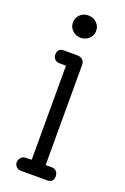

<svg xmlns="http://www.w3.org/2000/svg" viewBox="-128 -678 470 721"><g transform="rotate(20 107.0 -317.5)"><path d="M80 -429H54Q42 -429 35 -436.5Q28 -444 28 -454Q28 -480 54 -480H104Q135 -480 136 -453V-52H161Q173 -52 179.5 -44Q186 -36 186 -26Q186 0 161 0H55Q45 0 37.5 -7.5Q30 -15 30 -25Q30 -35 37.5 -43.5Q45 -52 55 -52L80 -53ZM95 -635Q115 -635 128.5 -622Q142 -609 142 -590.5Q142 -572 128.5 -559Q115 -546 95.5 -546Q76 -546 62.5 -559Q49 -572 49 -590.5Q49 -609 62 -622Q75 -635 95 -635Z"/></g></svg>

Font: Glass Antiqua
Style: Regular
Weight: 400
Version: 1.001